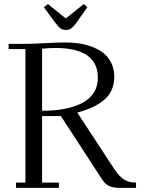

<svg xmlns="http://www.w3.org/2000/svg" viewBox="-20 -916 703 936"><path d="M22 -676.8V-702.1H104Q136.7 -702.1 200.2 -705.6Q263.7 -709 297.9 -709Q331.5 -709 363.3 -704.6Q395 -700.2 427.2 -688.2Q459.5 -676.3 483.2 -658.2Q506.8 -640.1 522 -610.1Q537.1 -580.1 537.1 -542Q537.1 -502.9 522 -472.7Q506.8 -442.4 479.2 -422.4Q451.7 -402.3 423.1 -389.9Q394.5 -377.4 356.9 -367.2L537.1 -91.8Q563 -53.2 586.7 -39.6Q610.4 -25.9 643.1 -25.9V0H563Q534.2 0 513.7 -8.5Q493.2 -17.1 478 -41L276.9 -350.1H185.1V-25.9H267.1V0H58.1V-25.9H104V-676.8ZM185.1 -376Q244.6 -376 293 -385Q341.3 -394 378.7 -412.8Q416 -431.6 436.5 -463.1Q457 -494.6 457 -537.1Q457 -682.1 250 -682.1Q233.9 -682.1 217.8 -681.2Q201.7 -680.2 193.4 -679.2L185.1 -678.2ZM193.8 -880.9 213.9 -896 300.8 -826.2 388.2 -896 405.8 -880.9 350.1 -801.8Q335.4 -783.2 325.4 -776.6Q315.4 -770 300.8 -770Q286.1 -770 276.4 -776.6Q266.6 -783.2 252 -801.8Z"/></svg>

Font: Dehuti
Style: Book
Weight: 400
Version: Version 1.2